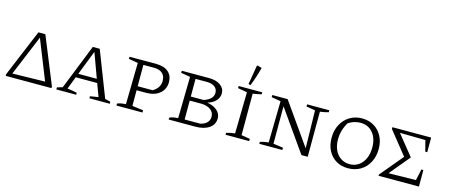

<svg xmlns="http://www.w3.org/2000/svg" viewBox="-48 -1375 4641 1981"><g transform="rotate(15 2272.0 -384.5)"><path d="M318 -521 523 -18V0H34V-18L244 -521ZM94 -41 442 -48 273 -472Z M1087 -36Q1103 -32 1112 -30Q1121 -28 1146 -21V0H928V-22L1016 -36L965 -173H736L684 -39Q713 -36 737 -31Q761 -26 787 -21V0H575V-22L633 -39L825 -521H899ZM752 -214H950L854 -476Z M1505 -521Q1586 -521 1632 -481.5Q1678 -442 1678 -373Q1678 -298 1624 -252Q1570 -206 1481 -206H1377V-39L1495 -24V0H1217V-21Q1231 -28 1253.5 -32.5Q1276 -37 1308 -39L1316 -481L1217 -498V-521ZM1490 -477H1377V-249H1537Q1612 -294 1612 -367Q1612 -421 1580.5 -449Q1549 -477 1490 -477Z M2115 -272Q2183 -260 2222 -225.5Q2261 -191 2261 -142Q2261 -76 2206.5 -38Q2152 0 2060 0H1775V-20Q1805 -36 1866 -39L1874 -482L1775 -499V-521H2067Q2144 -521 2189.5 -488Q2235 -455 2235 -402Q2235 -358 2203.5 -323Q2172 -288 2115 -272ZM2054 -477H1934V-288H2071Q2170 -321 2170 -390Q2170 -431 2139 -454Q2108 -477 2054 -477ZM2054 -245H1934V-43H2100Q2145 -53 2170 -78.5Q2195 -104 2195 -142Q2195 -189 2156 -217Q2117 -245 2054 -245Z M2383 0V-21Q2406 -28 2429 -32.5Q2452 -37 2474 -39L2482 -481L2383 -498V-521H2635V-500Q2616 -495 2593.5 -490.5Q2571 -486 2543 -482V-39L2635 -24V0ZM2498 -561 2476 -567 2510 -769 2517 -776 2564 -762Q2537 -659 2498 -561Z M3114 -521H3351V-500Q3326 -493 3305.5 -489Q3285 -485 3261 -482L3260 0H3193L2884 -439V-39L2989 -24V0H2743V-21Q2766 -28 2788.5 -32.5Q2811 -37 2833 -39L2841 -481L2742 -498V-521H2906L3217 -79L3209 -482L3114 -498Z M3690 7Q3618 7 3563.5 -25.5Q3509 -58 3478 -116.5Q3447 -175 3447 -254Q3447 -334 3480 -396Q3513 -458 3570.5 -493Q3628 -528 3701 -528Q3774 -528 3829 -495Q3884 -462 3915.5 -403Q3947 -344 3947 -267Q3947 -187 3914.5 -125Q3882 -63 3824 -28Q3766 7 3690 7ZM3696 -38Q3750 -38 3791 -66Q3832 -94 3855.5 -145Q3879 -196 3879 -264Q3879 -361 3829.5 -420.5Q3780 -480 3696 -480Q3663 -480 3630 -470Q3597 -460 3568 -440Q3515 -353 3515 -255Q3515 -191 3537.5 -142Q3560 -93 3601 -65.5Q3642 -38 3696 -38Z M4427 -177H4448V0H4017V-13L4221 -257L4025 -502V-521H4439V-365H4418L4388 -481L4115 -485L4288 -271V-267L4109 -52L4401 -57Z"/></g></svg>

Font: Piazzolla SC Light
Style: Regular
Weight: 300
Designer: Juan Pablo del Peral
Foundry: Huerta Tipografica
Version: Version 1.330